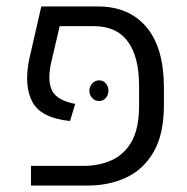

<svg xmlns="http://www.w3.org/2000/svg" viewBox="-20 -575 581 595"><path d="M76 0V-61H240Q287 -61 326 -78.5Q365 -96 388 -136.5Q411 -177 411 -248V-309Q411 -399 376 -446.5Q341 -494 270 -494H165L139 -383Q126 -326 141 -295Q156 -264 213 -253L197 -200Q108 -209 81 -258Q54 -307 70 -389L108 -555H283Q379 -555 433 -492Q487 -429 488 -307V-251Q488 -159 456 -104Q424 -49 370.5 -24.5Q317 0 253 0ZM287 -326Q300 -326 308 -316.5Q316 -307 316 -294Q316 -281 308 -271.5Q300 -262 287 -262Q274 -262 265.5 -271.5Q257 -281 257 -294Q257 -306 265.5 -316Q274 -326 287 -326Z"/></svg>

Font: Assistant
Style: Regular
Weight: 400
Designer: Hebrew By Ben Nathan, Latin by Paul Hunt
Version: Version 3.000